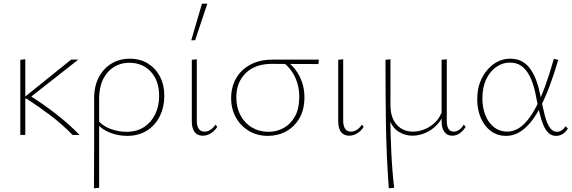

<svg xmlns="http://www.w3.org/2000/svg" viewBox="-20 -731 3096 1040"><path d="M373 0Q319 -56 254.5 -105Q190 -154 123 -197H113V-205L365 -408H404L134 -196V-218Q209 -171 280.5 -116Q352 -61 411 0ZM90 0V-407L117 -410V0Z M489 289Q489 228 489.5 166.5Q490 105 490 44Q490 -17 490 -78Q490 -139 490 -199Q490 -265 515.5 -313Q541 -361 584.5 -387Q628 -413 682 -413Q739 -413 780.5 -387.5Q822 -362 846 -317Q870 -272 870 -211Q870 -151 845.5 -101.5Q821 -52 775.5 -23.5Q730 5 668 5Q622 5 577 -12Q532 -29 504 -63L514 -75Q541 -46 582 -31.5Q623 -17 665 -17Q721 -17 760.5 -43Q800 -69 821 -113Q842 -157 842 -211Q842 -294 797 -342.5Q752 -391 680 -391Q634 -391 597.5 -368.5Q561 -346 539.5 -304Q518 -262 517 -202Q517 -149 517 -99Q517 -49 517 -0.5Q517 48 517 95.5Q517 143 517 190.5Q517 238 517 286Z M1078 4Q1049 4 1034 -16Q1019 -36 1019 -74V-407L1046 -410V-77Q1046 -49 1056.5 -33.5Q1067 -18 1088 -18Q1104 -18 1119.5 -27.5Q1135 -37 1147 -56L1157 -44Q1144 -23 1123 -9.5Q1102 4 1078 4ZM1016 -513 1074 -711H1103L1037 -513Z M1431 5Q1373 5 1328 -22Q1283 -49 1257.5 -95Q1232 -141 1232 -199Q1232 -260 1259 -307Q1286 -354 1336.5 -381Q1387 -408 1456 -408H1707L1705 -384Q1639 -384 1571 -384.5Q1503 -385 1452 -385Q1362 -385 1311 -335Q1260 -285 1260 -203Q1260 -150 1282 -107.5Q1304 -65 1344 -41Q1384 -17 1434 -17Q1479 -17 1517 -38Q1555 -59 1578 -101Q1601 -143 1601 -205Q1601 -248 1590 -283Q1579 -318 1560 -345Q1541 -372 1516 -391L1537 -397Q1561 -379 1582 -351Q1603 -323 1616 -286Q1629 -249 1629 -204Q1629 -138 1602 -91Q1575 -44 1530 -19.5Q1485 5 1431 5Z M1871 4Q1842 4 1827 -16Q1812 -36 1812 -74V-407L1839 -410V-77Q1839 -49 1849.5 -33.5Q1860 -18 1881 -18Q1897 -18 1912.5 -27.5Q1928 -37 1940 -56L1950 -44Q1937 -23 1916 -9.5Q1895 4 1871 4Z M2086 289Q2073 115 2070.5 -59Q2068 -233 2068 -407L2095 -410V-162Q2095 -94 2128.5 -56Q2162 -18 2218 -18Q2246 -18 2278 -30Q2310 -42 2338 -69Q2366 -96 2379 -142L2391 -134Q2376 -85 2347 -55Q2318 -25 2283 -10.5Q2248 4 2214 4Q2171 4 2135.5 -20Q2100 -44 2086 -97L2094 -96Q2095 -7 2099.5 92Q2104 191 2115 286ZM2430 4Q2411 4 2398.5 -5Q2386 -14 2379 -31.5Q2372 -49 2372 -74V-407L2400 -410V-77Q2400 -49 2409 -33.5Q2418 -18 2438 -18Q2452 -18 2466.5 -27.5Q2481 -37 2492 -56L2502 -44Q2490 -23 2471 -9.5Q2452 4 2430 4Z M2722 5Q2674 5 2639 -21Q2604 -47 2584.5 -92Q2565 -137 2565 -193Q2565 -258 2590 -307.5Q2615 -357 2655.5 -385Q2696 -413 2743 -413Q2782 -413 2809 -397.5Q2836 -382 2855 -354Q2874 -326 2887 -289Q2900 -252 2908 -209Q2920 -149 2931 -106Q2942 -63 2958 -40Q2974 -17 2997 -17Q3009 -17 3021.5 -24.5Q3034 -32 3043 -47L3056 -35Q3046 -17 3029 -6Q3012 5 2992 5Q2968 5 2951.5 -10.5Q2935 -26 2923.5 -53Q2912 -80 2903 -117.5Q2894 -155 2885 -201Q2875 -259 2857 -302Q2839 -345 2811 -368.5Q2783 -392 2740 -392Q2703 -392 2669 -369Q2635 -346 2614 -302.5Q2593 -259 2593 -198Q2593 -147 2609.5 -106Q2626 -65 2656.5 -41.5Q2687 -18 2728 -18Q2756 -18 2783 -32.5Q2810 -47 2835.5 -77.5Q2861 -108 2885.5 -155Q2910 -202 2933.5 -266Q2957 -330 2980 -412L3004 -407Q2981 -328 2956.5 -263.5Q2932 -199 2906 -149Q2880 -99 2851 -65Q2822 -31 2790 -13Q2758 5 2722 5Z"/></svg>

Font: Ysabeau Office Thin
Style: Regular
Weight: 250
Designer: Christian Thalmann (Catharsis Fonts)
Version: Version 2.001;gftools[0.9.30]; featfreeze: tnum,lnum,ss02